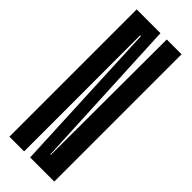

<svg xmlns="http://www.w3.org/2000/svg" viewBox="-228 -697 720 720"><g transform="rotate(45 131.5 -337.5)"><path d="M10.5 0H88.5V-615.5H92.5L120.5 0H248.5V-675H170L168.5 -61.5H166L136.5 -675H10.5Z"/></g></svg>

Font: Anybody UltraCondensed
Style: Regular
Weight: 400
Width: 1
Version: Version 1.113;gftools[0.9.25]